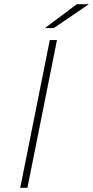

<svg xmlns="http://www.w3.org/2000/svg" viewBox="-20 -890 441 910"><path d="M76 0 216 -700H250L110 0ZM193 -757 344 -870H401L235 -757Z"/></svg>

Font: Montserrat Thin ExtraLight
Style: Italic
Weight: 250
Italic angle: -11.3°
Version: Version 9.000